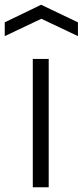

<svg xmlns="http://www.w3.org/2000/svg" viewBox="-58 -788 348 808"><path d="M-38 -694 115 -768 270 -694V-636L116 -709L-38 -636ZM80 -540H147V0H80Z"/></svg>

Font: Encode Sans Normal
Style: Light
Weight: 300
Designer: Pablo Impallari, Andres Torresi
Foundry: Pablo Impallari, Andres Torresi
Version: Version 1.000; ttfautohint (v1.00) -l 8 -r 50 -G 200 -x 14 -